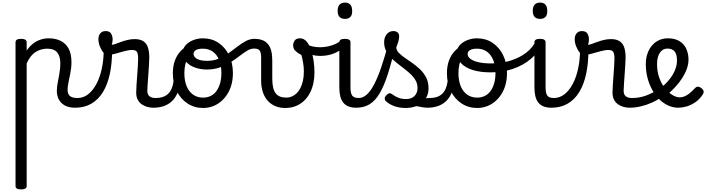

<svg xmlns="http://www.w3.org/2000/svg" viewBox="-20 -815 5455 1483"><path d="M142 648Q121 648 110.5 641.5Q100 635 100 622V-489Q100 -502 110.5 -508.5Q121 -515 142 -515Q164 -515 175 -508.5Q186 -502 186 -489V-424Q205 -453 231 -474.5Q257 -496 289 -507.5Q321 -519 356 -519Q408 -519 447.5 -500Q487 -481 509.5 -440.5Q532 -400 532 -334Q532 -310 529 -286.5Q526 -263 521.5 -240.5Q517 -218 512.5 -197Q508 -176 505 -156.5Q502 -137 502 -120Q502 -91 519 -74.5Q536 -58 579 -58Q593 -58 599.5 -46.5Q606 -35 604.5 -20.5Q603 -6 592 5.5Q581 17 560 17Q493 17 456 -18.5Q419 -54 419 -115Q419 -131 421.5 -150.5Q424 -170 428.5 -191.5Q433 -213 437 -236Q441 -259 443.5 -281.5Q446 -304 446 -326Q446 -379 422.5 -409Q399 -439 344 -439Q322 -439 299.5 -433Q277 -427 256 -414Q235 -401 217.5 -379Q200 -357 186 -325V622Q186 635 175 641.5Q164 648 142 648Z M560 17Q541 17 534.5 5.5Q528 -6 532 -20.5Q536 -35 548 -46.5Q560 -58 579 -58Q624 -58 661 -87Q698 -116 725 -167Q752 -218 766.5 -285.5Q781 -353 781 -429Q781 -441 791 -446.5Q801 -452 813.5 -452Q826 -452 836 -446.5Q846 -441 846 -429Q846 -327 828.5 -245Q811 -163 775.5 -104.5Q740 -46 686 -14.5Q632 17 560 17Z M1163 17Q1140 17 1117 10.5Q1094 4 1074.5 -9.5Q1055 -23 1043.5 -45.5Q1032 -68 1032 -100Q1032 -125 1034.5 -159Q1037 -193 1039.5 -230.5Q1042 -268 1044.5 -302Q1047 -336 1047 -361Q1047 -400 1037.5 -414.5Q1028 -429 1002 -429Q974 -429 938 -419Q902 -409 868 -399.5Q834 -390 813 -390Q795 -390 778.5 -409.5Q762 -429 751 -457.5Q740 -486 740 -513Q740 -531 746.5 -545Q753 -559 765.5 -567Q778 -575 796 -575Q827 -575 838.5 -555Q850 -535 850 -510Q850 -499 848 -488Q846 -477 843 -469Q853 -469 871.5 -475.5Q890 -482 914 -491Q938 -500 965.5 -506.5Q993 -513 1020 -513Q1060 -513 1085 -498Q1110 -483 1121.5 -451.5Q1133 -420 1133 -369Q1133 -346 1130.5 -310.5Q1128 -275 1125.5 -237Q1123 -199 1120.5 -166Q1118 -133 1118 -115Q1118 -84 1135 -71Q1152 -58 1182 -58Q1196 -58 1203 -46.5Q1210 -35 1208.5 -20.5Q1207 -6 1196 5.5Q1185 17 1163 17Z M1165 17Q1151 17 1144.5 5.5Q1138 -6 1139.5 -20.5Q1141 -35 1152 -46.5Q1163 -58 1184 -58Q1214 -58 1237.5 -66Q1261 -74 1278 -90Q1295 -106 1305.5 -130Q1316 -154 1320 -186Q1322 -201 1335 -205.5Q1348 -210 1360.5 -205.5Q1373 -201 1371 -186Q1367 -133 1350 -94.5Q1333 -56 1306 -31.5Q1279 -7 1243.5 5Q1208 17 1165 17Z M1548 19Q1481 19 1428 -16Q1375 -51 1345 -111.5Q1315 -172 1315 -250Q1315 -303 1331 -347.5Q1347 -392 1379 -424.5Q1411 -457 1460 -475.5Q1509 -494 1575 -494Q1588 -494 1591.5 -483Q1595 -472 1590.5 -461Q1586 -450 1573 -450Q1542 -450 1515.5 -441Q1489 -432 1468.5 -415Q1448 -398 1433.5 -374Q1419 -350 1411.5 -318.5Q1404 -287 1404 -250Q1404 -192 1421.5 -149.5Q1439 -107 1471.5 -84Q1504 -61 1548 -61Q1581 -61 1607.5 -74Q1634 -87 1652 -112Q1670 -137 1680 -172Q1690 -207 1690 -250Q1690 -308 1673 -350.5Q1656 -393 1624 -416Q1592 -439 1548 -439Q1529 -439 1520 -451Q1511 -463 1511 -479Q1511 -495 1520 -507Q1529 -519 1548 -519Q1615 -519 1667 -484.5Q1719 -450 1749 -389Q1779 -328 1779 -250Q1779 -203 1768 -162Q1757 -121 1736 -88Q1715 -55 1686.5 -31Q1658 -7 1623 6Q1588 19 1548 19Z M1577 -278Q1532 -278 1489.5 -292Q1447 -306 1419.5 -335.5Q1392 -365 1392 -410Q1392 -442 1414.5 -466.5Q1437 -491 1472.5 -505Q1508 -519 1546 -519Q1565 -519 1574.5 -507Q1584 -495 1584 -479Q1584 -463 1574.5 -451Q1565 -439 1546 -439Q1512 -439 1493.5 -428.5Q1475 -418 1475 -398Q1475 -385 1486 -372.5Q1497 -360 1520.5 -352.5Q1544 -345 1580 -345Q1629 -345 1669.5 -362Q1710 -379 1746 -404.5Q1782 -430 1814.5 -455.5Q1847 -481 1879 -498Q1911 -515 1945 -515Q1964 -515 1973 -503.5Q1982 -492 1981 -477.5Q1980 -463 1970.5 -451.5Q1961 -440 1942 -440Q1916 -440 1889 -423.5Q1862 -407 1831 -383Q1800 -359 1762.5 -335Q1725 -311 1679 -294.5Q1633 -278 1577 -278Z M2182 19Q2142 19 2108.5 5.5Q2075 -8 2050 -34.5Q2025 -61 2011 -101Q1997 -141 1997 -193V-369Q1997 -411 1985 -425.5Q1973 -440 1942 -440Q1926 -440 1917.5 -451.5Q1909 -463 1909 -477.5Q1909 -492 1917.5 -503.5Q1926 -515 1944 -515Q1980 -515 2006.5 -505Q2033 -495 2050 -474Q2067 -453 2075 -422Q2083 -391 2083 -349V-211Q2083 -169 2089.5 -140Q2096 -111 2109.5 -94Q2123 -77 2143.5 -69Q2164 -61 2192 -61Q2213 -61 2232.5 -69Q2252 -77 2269 -92.5Q2286 -108 2299 -132.5Q2312 -157 2319.5 -189.5Q2327 -222 2327 -264Q2327 -296 2321.5 -328.5Q2316 -361 2308 -390Q2278 -406 2261 -422.5Q2244 -439 2244 -466Q2244 -483 2255.5 -501Q2267 -519 2297 -519Q2327 -519 2348 -494.5Q2369 -470 2382.5 -430Q2396 -390 2402.5 -344Q2409 -298 2409 -255Q2409 -213 2400.5 -172.5Q2392 -132 2374 -97.5Q2356 -63 2329 -37Q2302 -11 2265.5 4Q2229 19 2182 19Z M2453 -383Q2419 -383 2389 -391.5Q2359 -400 2322 -419Q2311 -425 2310 -435.5Q2309 -446 2314.5 -456Q2320 -466 2328.5 -472Q2337 -478 2343 -475Q2365 -463 2393 -456.5Q2421 -450 2452 -450Q2484 -450 2515.5 -457Q2547 -464 2572.5 -476Q2598 -488 2611 -501Q2622 -514 2634.5 -508.5Q2647 -503 2652.5 -490Q2658 -477 2648 -465Q2617 -427 2566 -405Q2515 -383 2453 -383Z M2732 17Q2698 17 2673 7.5Q2648 -2 2632 -21.5Q2616 -41 2608.5 -70.5Q2601 -100 2601 -140V-489Q2601 -502 2611.5 -508.5Q2622 -515 2643 -515Q2665 -515 2676 -508.5Q2687 -502 2687 -489V-140Q2687 -95 2700.5 -76.5Q2714 -58 2751 -58Q2765 -58 2772 -46.5Q2779 -35 2777.5 -20.5Q2776 -6 2765 5.5Q2754 17 2732 17ZM2645 -669Q2617 -669 2602.5 -684.5Q2588 -700 2588 -731Q2588 -763 2602.5 -779Q2617 -795 2645 -795Q2672 -795 2686 -779Q2700 -763 2700 -731Q2701 -700 2686.5 -684.5Q2672 -669 2645 -669Z M2732 17Q2713 17 2706.5 5.5Q2700 -6 2704 -20.5Q2708 -35 2720 -46.5Q2732 -58 2751 -58Q2784 -58 2814 -85.5Q2844 -113 2871.5 -166.5Q2899 -220 2926 -299.5Q2953 -379 2981 -483Q2986 -498 3000.5 -499.5Q3015 -501 3027.5 -493Q3040 -485 3036 -469Q3006 -338 2976.5 -245.5Q2947 -153 2913 -95Q2879 -37 2835 -10Q2791 17 2732 17Z M3281 17Q3257 17 3232.5 11.5Q3208 6 3184.5 3.5Q3161 1 3136 12L3157 -16Q3192 -34 3216.5 -43Q3241 -52 3260.5 -55Q3280 -58 3300 -58Q3309 -58 3311 -46.5Q3313 -35 3309 -20.5Q3305 -6 3297.5 5.5Q3290 17 3281 17ZM3112 19Q3066 19 3026 5Q2986 -9 2958 -36Q2951 -44 2951.5 -56Q2952 -68 2966 -81Q2977 -92 2986 -94.5Q2995 -97 3006 -89Q3032 -70 3056.5 -60Q3081 -50 3118 -50Q3158 -50 3181.5 -73.5Q3205 -97 3205 -135Q3205 -171 3186.5 -200Q3168 -229 3138.5 -254.5Q3109 -280 3076 -304.5Q3043 -329 3013.5 -356Q2984 -383 2965.5 -415.5Q2947 -448 2947 -488Q2947 -526 2967 -550.5Q2987 -575 3018 -575Q3039 -575 3051 -564.5Q3063 -554 3063 -535Q3063 -519 3057.5 -497.5Q3052 -476 3041 -450Q3041 -428 3059 -408.5Q3077 -389 3105.5 -369.5Q3134 -350 3165.5 -328Q3197 -306 3225.5 -278.5Q3254 -251 3272 -215.5Q3290 -180 3290 -133Q3290 -66 3241.5 -23.5Q3193 19 3112 19Z M3282 17Q3268 17 3261.5 5.5Q3255 -6 3256.5 -20.5Q3258 -35 3269 -46.5Q3280 -58 3301 -58Q3331 -58 3354.5 -66Q3378 -74 3395 -90Q3412 -106 3422.5 -130Q3433 -154 3437 -186Q3439 -201 3452 -205.5Q3465 -210 3477.5 -205.5Q3490 -201 3488 -186Q3484 -133 3467 -94.5Q3450 -56 3423 -31.5Q3396 -7 3360.5 5Q3325 17 3282 17Z M3665 19Q3598 19 3545 -16Q3492 -51 3462 -111.5Q3432 -172 3432 -250Q3432 -303 3448 -347.5Q3464 -392 3496 -424.5Q3528 -457 3577 -475.5Q3626 -494 3692 -494Q3705 -494 3708.5 -483Q3712 -472 3707.5 -461Q3703 -450 3690 -450Q3659 -450 3632.5 -441Q3606 -432 3585.5 -415Q3565 -398 3550.5 -374Q3536 -350 3528.5 -318.5Q3521 -287 3521 -250Q3521 -192 3538.5 -149.5Q3556 -107 3588.5 -84Q3621 -61 3665 -61Q3698 -61 3724.5 -74Q3751 -87 3769 -112Q3787 -137 3797 -172Q3807 -207 3807 -250Q3807 -308 3790 -350.5Q3773 -393 3741 -416Q3709 -439 3665 -439Q3646 -439 3637 -451Q3628 -463 3628 -479Q3628 -495 3637 -507Q3646 -519 3665 -519Q3732 -519 3784 -484.5Q3836 -450 3866 -389Q3896 -328 3896 -250Q3896 -203 3885 -162Q3874 -121 3853 -88Q3832 -55 3803.5 -31Q3775 -7 3740 6Q3705 19 3665 19Z M3771 -256Q3689 -256 3630.5 -274.5Q3572 -293 3540.5 -327.5Q3509 -362 3509 -410Q3509 -442 3531.5 -466.5Q3554 -491 3589.5 -505Q3625 -519 3663 -519Q3682 -519 3691.5 -507Q3701 -495 3701 -479Q3701 -463 3691.5 -451Q3682 -439 3663 -439Q3640 -439 3624 -434Q3608 -429 3600 -420Q3592 -411 3592 -398Q3592 -376 3614.5 -359.5Q3637 -343 3677.5 -334Q3718 -325 3773 -325Q3855 -325 3925.5 -347.5Q3996 -370 4047 -410Q4098 -450 4121 -504Q4124 -509 4137 -506.5Q4150 -504 4161 -495.5Q4172 -487 4166 -474Q4138 -409 4079.5 -359.5Q4021 -310 3941.5 -283Q3862 -256 3771 -256Z M4239 17Q4205 17 4180 7.5Q4155 -2 4139 -21.5Q4123 -41 4115.5 -70.5Q4108 -100 4108 -140V-489Q4108 -502 4118.5 -508.5Q4129 -515 4150 -515Q4172 -515 4183 -508.5Q4194 -502 4194 -489V-140Q4194 -95 4207.5 -76.5Q4221 -58 4258 -58Q4272 -58 4279 -46.5Q4286 -35 4284.5 -20.5Q4283 -6 4272 5.5Q4261 17 4239 17ZM4152 -669Q4124 -669 4109.5 -684.5Q4095 -700 4095 -731Q4095 -763 4109.5 -779Q4124 -795 4152 -795Q4179 -795 4193 -779Q4207 -763 4207 -731Q4208 -700 4193.5 -684.5Q4179 -669 4152 -669Z M4239 17Q4220 17 4213.5 5.5Q4207 -6 4211 -20.5Q4215 -35 4227 -46.5Q4239 -58 4258 -58Q4303 -58 4340 -87Q4377 -116 4404 -167Q4431 -218 4445.5 -285.5Q4460 -353 4460 -429Q4460 -441 4470 -446.5Q4480 -452 4492.5 -452Q4505 -452 4515 -446.5Q4525 -441 4525 -429Q4525 -327 4507.5 -245Q4490 -163 4454.5 -104.5Q4419 -46 4365 -14.5Q4311 17 4239 17Z M4842 17Q4819 17 4796 10.5Q4773 4 4753.5 -9.5Q4734 -23 4722.5 -45.5Q4711 -68 4711 -100Q4711 -125 4713.5 -159Q4716 -193 4718.5 -230.5Q4721 -268 4723.5 -302Q4726 -336 4726 -361Q4726 -400 4716.5 -414.5Q4707 -429 4681 -429Q4653 -429 4617 -419Q4581 -409 4547 -399.5Q4513 -390 4492 -390Q4474 -390 4457.5 -409.5Q4441 -429 4430 -457.5Q4419 -486 4419 -513Q4419 -531 4425.5 -545Q4432 -559 4444.5 -567Q4457 -575 4475 -575Q4506 -575 4517.5 -555Q4529 -535 4529 -510Q4529 -499 4527 -488Q4525 -477 4522 -469Q4532 -469 4550.5 -475.5Q4569 -482 4593 -491Q4617 -500 4644.5 -506.5Q4672 -513 4699 -513Q4739 -513 4764 -498Q4789 -483 4800.5 -451.5Q4812 -420 4812 -369Q4812 -346 4809.5 -310.5Q4807 -275 4804.5 -237Q4802 -199 4799.5 -166Q4797 -133 4797 -115Q4797 -84 4814 -71Q4831 -58 4861 -58Q4875 -58 4882 -46.5Q4889 -35 4887.5 -20.5Q4886 -6 4875 5.5Q4864 17 4842 17Z M4844 17Q4825 17 4818.5 5.5Q4812 -6 4816 -20.5Q4820 -35 4832 -46.5Q4844 -58 4863 -58Q4919 -58 4970.5 -77Q5022 -96 5059 -124Q5073 -133 5083 -128Q5093 -123 5098 -110.5Q5103 -98 5101.5 -84.5Q5100 -71 5089 -64Q5057 -41 5015.5 -22.5Q4974 -4 4930 6.5Q4886 17 4844 17Z M5060 -120Q5083 -135 5103.5 -152.5Q5124 -170 5140 -189Q5162 -214 5177.5 -240.5Q5193 -267 5201 -294Q5209 -321 5209 -346Q5209 -399 5189 -419.5Q5169 -440 5135 -440Q5118 -440 5103.5 -432.5Q5089 -425 5078 -409.5Q5067 -394 5061 -372Q5055 -350 5055 -321Q5055 -264 5071.5 -216.5Q5088 -169 5115 -135Q5142 -101 5172.5 -82Q5203 -63 5230 -63Q5249 -63 5267 -70.5Q5285 -78 5304.5 -93Q5324 -108 5344 -130Q5358 -146 5371 -145.5Q5384 -145 5398 -134Q5412 -123 5414.5 -111Q5417 -99 5408 -85Q5383 -47 5349.5 -24.5Q5316 -2 5282 7.5Q5248 17 5219 17Q5179 17 5141.5 0Q5104 -17 5072.5 -48Q5041 -79 5017.5 -121.5Q4994 -164 4981 -214.5Q4968 -265 4968 -321Q4968 -355 4976 -385.5Q4984 -416 4999 -440.5Q5014 -465 5035 -482.5Q5056 -500 5082 -509.5Q5108 -519 5138 -519Q5195 -519 5230.5 -496Q5266 -473 5282 -435.5Q5298 -398 5298 -355Q5298 -321 5285.5 -285Q5273 -249 5251 -214.5Q5229 -180 5200 -148Q5178 -123 5153 -101Q5128 -79 5099 -60Z"/></svg>

Font: Playwrite CL
Style: Regular
Weight: 400
Designer: Veronika Burian, José Scaglione
Foundry: TypeTogether
Version: Version 1.002